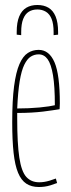

<svg xmlns="http://www.w3.org/2000/svg" viewBox="-20 -740 283 770"><path d="M136 10Q106 10 85.5 -3.5Q65 -17 52.5 -47Q40 -77 34.5 -127Q29 -177 29 -250Q29 -338 36.5 -394.5Q44 -451 58 -483Q72 -515 91.5 -527.5Q111 -540 135 -540Q177 -540 198.5 -490.5Q220 -441 220 -325Q220 -321 219.5 -312.5Q219 -304 219 -302Q206 -300 189.5 -297.5Q173 -295 152.5 -292.5Q132 -290 106 -288.5Q80 -287 49 -287Q49 -282 49 -276Q49 -270 49 -265Q49 -164 57.5 -108Q66 -52 85.5 -30.5Q105 -9 137 -9Q147 -9 157 -10.5Q167 -12 179 -15.5Q191 -19 204 -24L209 -6Q196 -1 183 3Q170 7 158.5 8.5Q147 10 136 10ZM49 -305Q71 -305 94.5 -306Q118 -307 139 -309Q160 -311 176 -313.5Q192 -316 200 -318Q200 -394 192.5 -438.5Q185 -483 171 -502.5Q157 -522 135 -522Q118 -522 103.5 -513Q89 -504 77.5 -480.5Q66 -457 59 -414.5Q52 -372 49 -305ZM130 -720Q156 -720 174.5 -709Q193 -698 203 -674Q213 -650 213 -612Q213 -609 213 -606.5Q213 -604 213 -601L195 -599Q195 -602 195 -605.5Q195 -609 195 -611Q195 -644 187 -664Q179 -684 164 -693Q149 -702 130 -702Q110 -702 95.5 -693Q81 -684 73 -664Q65 -644 65 -611Q65 -609 65 -605.5Q65 -602 65 -599L47 -601Q47 -604 47 -606.5Q47 -609 47 -612Q47 -650 57 -674Q67 -698 85.5 -709Q104 -720 130 -720Z"/></svg>

Font: Georama ExtraCondensed Thin
Style: Regular
Weight: 100
Width: 2
Designer: Jean-Baptiste Levee
Foundry: Production Type
Version: Version 1.001